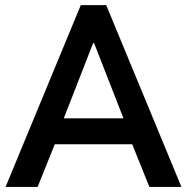

<svg xmlns="http://www.w3.org/2000/svg" viewBox="-20 -740 741 760"><path d="M299.8 -719.7H400.4L698.2 0H571.3L503.4 -168.9H196.8L128.9 0H2ZM468.8 -271.5 352.5 -569.3H348.6L232.4 -271.5Z"/></svg>

Font: Reddit Sans Strawberry SemiBold
Style: Regular
Weight: 600
Designer: Stephen Hutchings
Foundry: Reddit
Version: Version 1.013